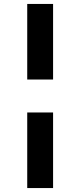

<svg xmlns="http://www.w3.org/2000/svg" viewBox="-20 -803 407 973"><path d="M249 -783V-400H118V-783ZM249 -233V150H118V-233Z"/></svg>

Font: Kreadon
Style: Bold
Weight: 700
Designer: Reiya WATANABE
Foundry: StudioGnu
Version: Version 1.003; ttfautohint (v1.8.4.7-5d5b);gftools[0.9.32]